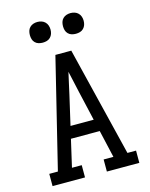

<svg xmlns="http://www.w3.org/2000/svg" viewBox="-137 -1034 874 1120"><g transform="rotate(-15 300.0 -474.0)"><path d="M38 0V-74H90L192 -490L252 -735H348L510 -74H562V0H366V-73H425L387 -239H213L175 -74H234V0ZM370 -312 329 -490Q322 -523 314.5 -555.5Q307 -588 300 -620Q293 -588 285.5 -555.5Q278 -523 271 -490L230 -312ZM400 -823Q387 -823 375 -826.5Q363 -830 354 -839Q345 -848 341.5 -860Q338 -872 338 -885Q338 -898 341.5 -910Q345 -922 354 -931Q363 -940 375 -944Q387 -948 400 -948Q413 -948 425 -944Q437 -940 446 -931Q455 -922 459 -910Q463 -898 463 -885Q463 -872 459 -860Q455 -848 446 -839Q437 -830 425 -826.5Q413 -823 400 -823ZM200 -823Q187 -823 175 -826.5Q163 -830 154 -839Q145 -848 141.5 -860Q138 -872 138 -885Q138 -898 141.5 -910Q145 -922 154 -931Q163 -940 175 -944Q187 -948 200 -948Q213 -948 225 -944Q237 -940 246 -931Q255 -922 259 -910Q263 -898 263 -885Q263 -872 259 -860Q255 -848 246 -839Q237 -830 225 -826.5Q213 -823 200 -823Z"/></g></svg>

Font: Iosevka Slab Extended
Style: Regular
Weight: 400
Width: 7
Monospace: yes
Designer: Belleve Invis
Foundry: Belleve Invis
Version: Version 11.1.1; ttfautohint (v1.8.3)